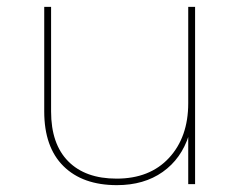

<svg xmlns="http://www.w3.org/2000/svg" viewBox="-20 -537 704 560"><path d="M109 -212V-517H129V-212Q129 -117 179 -66.5Q229 -16 320 -16Q417 -16 473 -76.5Q529 -137 529 -236V-517H549V0H529V-146L531 -143Q509 -74 454.5 -35.5Q400 3 321 3Q221 3 165 -52.5Q109 -108 109 -212Z"/></svg>

Font: iiserrat Thin
Style: Regular
Weight: 100
Designer: Akira Ohta
Foundry: Akira Ohta
Version: Version 1.200;Glyphs 3.3.1 (3343)